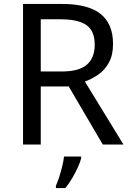

<svg xmlns="http://www.w3.org/2000/svg" viewBox="-20 -734 662 975"><path d="M294 -714Q427 -714 490.5 -663.5Q554 -613 554 -511Q554 -454 533 -416Q512 -378 479.5 -355.5Q447 -333 411 -320L607 0H502L329 -295H187V0H97V-714ZM289 -636H187V-371H294Q381 -371 421 -405.5Q461 -440 461 -507Q461 -577 419 -606.5Q377 -636 289 -636ZM392 70Q388 88 375.5 115.5Q363 143 346.5 171Q330 199 312 221H264V209Q272 192 280.5 165.5Q289 139 296 110.5Q303 82 305 61H392Z"/></svg>

Font: Noto Sans Imperial Aramaic
Style: Regular
Weight: 400
Designer: Monotype Design Team
Foundry: Monotype Imaging Inc.
Version: Version 2.001; ttfautohint (v1.8.4.7-5d5b)